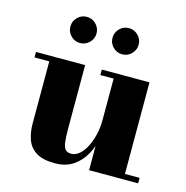

<svg xmlns="http://www.w3.org/2000/svg" viewBox="-102 -772 851 879"><g transform="rotate(15 323.0 -333.0)"><path d="M233.5 10Q177 10 145.5 -9.8Q114 -29.5 101.8 -63.5Q89.5 -97.5 89.5 -141V-434H19.5V-460H252.5V-157.5Q252.5 -115.5 256 -92.5Q259.5 -69.5 268.8 -60.5Q278 -51.5 295.5 -51.5Q315.5 -51.5 333.5 -66.8Q351.5 -82 365 -108.2Q378.5 -134.5 386.5 -167.8Q394.5 -201 394.5 -237L415.5 -237.5Q415.5 -200.5 406.8 -157.8Q398 -115 377.5 -77Q357 -39 321.8 -14.5Q286.5 10 233.5 10ZM394.5 0V-434H331.5V-460H557.5V-26H627V0ZM403 -551.5Q377.5 -551.5 359.2 -569.8Q341 -588 341 -613.5Q341 -639 359.2 -657.2Q377.5 -675.5 403 -675.5Q428.5 -675.5 446.8 -657.2Q465 -639 465 -613.5Q465 -588 446.8 -569.8Q428.5 -551.5 403 -551.5ZM203 -551.5Q177.5 -551.5 159.5 -569.8Q141.5 -588 141.5 -613.5Q141.5 -639 159.5 -657.2Q177.5 -675.5 203.5 -675.5Q229 -675.5 247.2 -657.2Q265.5 -639 265.5 -613.5Q265.5 -588 247.2 -569.8Q229 -551.5 203 -551.5Z"/></g></svg>

Font: Bodoni Moda 9pt ExtraBold
Style: Regular
Weight: 800
Designer: Owen Earl
Foundry: indestructible type
Version: Version 2.005